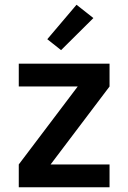

<svg xmlns="http://www.w3.org/2000/svg" viewBox="-20 -788 540 808"><path d="M59 0V-96L307 -424H59V-520H441V-424L193 -96H441V0ZM237 -577 179 -623 302 -768 373 -712Z"/></svg>

Font: Iosevka Algr
Style: Bold
Weight: 700
Monospace: yes
Designer: Belleve Invis
Foundry: Belleve Invis
Version: Version 26.0.2; ttfautohint (v1.8.3)